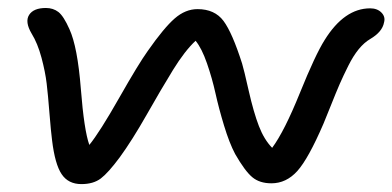

<svg xmlns="http://www.w3.org/2000/svg" viewBox="-20 -485 993 486"><path d="M186 -19Q152.8 -19 136 -44.2Q119.1 -69.3 111.8 -129.9Q108.9 -151.9 105.2 -198.2Q101.6 -244.6 98.1 -273.7Q94.7 -302.7 85 -339.1Q75.2 -375.5 60.1 -399.9Q42.5 -429.7 53.7 -447.3Q64.9 -464.8 96.2 -464.8Q114.7 -464.8 127.9 -454.6Q141.1 -444.3 155.8 -411.1Q176.3 -366.2 184.6 -260.5Q192.9 -154.8 206.1 -118.2Q232.4 -150.4 281.7 -237.3Q331.1 -324.2 354 -356Q395 -414.6 422.1 -438.2Q449.2 -461.9 480 -461.9Q523.4 -461.9 545.7 -432.1Q567.9 -402.3 592.8 -324.2Q597.2 -310.1 609.6 -255.1Q622.1 -200.2 635.3 -166Q648.4 -131.8 668.9 -110.8Q699.7 -152.3 739 -249.5Q778.3 -346.7 801.8 -383.8Q851.6 -463.9 917 -463.9Q935.1 -463.9 945.6 -453.1Q956.1 -442.4 952.1 -428.2Q947.8 -404.3 917 -386.2Q901.9 -377.4 887.9 -360.4Q874 -343.3 861.6 -318.4Q849.1 -293.5 839.8 -272.2Q830.6 -251 818.1 -219.5Q805.7 -188 798.8 -171.9Q760.7 -83.5 732.7 -52.2Q704.6 -21 667 -21Q637.2 -21 618.7 -36.4Q600.1 -51.8 575.2 -95.2Q560.5 -123 547.1 -167.2Q533.7 -211.4 525.4 -249Q517.1 -286.6 503.9 -324.7Q490.7 -362.8 475.1 -381.8Q447.8 -356.4 417.7 -307.6Q387.7 -258.8 351.1 -194.3Q314.5 -129.9 283.2 -86.9Q253.9 -47.4 235.1 -33.2Q216.3 -19 186 -19Z"/></svg>

Font: Shantell Sans Irregular
Style: Italic
Weight: 400
Italic angle: -11.31°
Designer: Stephen Nixon, Anya Danilova, Shantell Martin
Foundry: Arrow Type
Version: Version 1.006;[9816181b4]